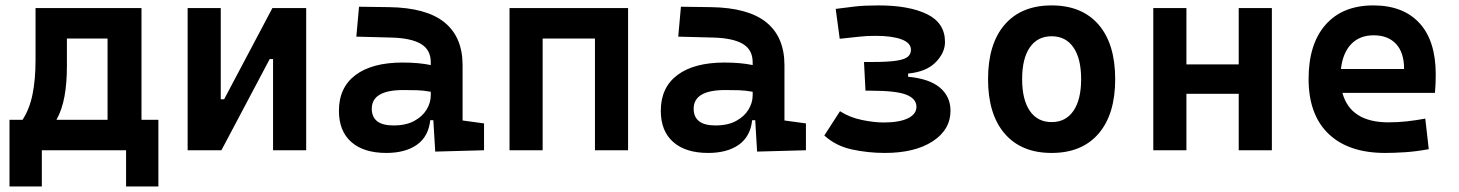

<svg xmlns="http://www.w3.org/2000/svg" viewBox="-20 -547 5313 699"><path d="M14.6 131.8V-110.8H62Q87.4 -149.4 98.4 -203.4Q109.4 -257.3 109.4 -329.1V-517.6H495.1V-110.8H556.6V131.8H439V0H132.3V131.8ZM371.6 -110.8V-406.7H223.6V-305.7Q223.6 -244.6 214.8 -196.3Q206.1 -147.9 185.5 -110.8Z M663.1 0V-517.6H783.7V-185.5H795.9L971.7 -517.6H1094.7V0H974.1V-332H961.9L786.1 0Z M1564.5 4.9 1557.6 -109.4H1546.4Q1540 -49.8 1497.8 -20Q1455.6 9.8 1386.2 9.8Q1304.2 9.8 1259 -30Q1213.9 -69.8 1213.9 -143.6Q1213.9 -228.5 1274.4 -273.9Q1335 -319.3 1445.8 -319.3Q1504.9 -319.3 1548.3 -310.1V-320.3Q1548.3 -365.7 1512.7 -387Q1477.1 -408.2 1406.2 -410.2L1277.3 -413.6L1287.1 -522.5L1396.5 -521Q1532.2 -519 1598.1 -465.6Q1664.1 -412.1 1664.1 -309.6V-108.4L1742.2 -97.7V0ZM1548.3 -212.9Q1522 -217.8 1498.3 -218.5Q1474.6 -219.2 1448.7 -219.2Q1333.5 -219.2 1333.5 -151.4Q1333.5 -90.3 1412.6 -90.3Q1458 -90.3 1488 -106.7Q1518.1 -123 1533.2 -148.2Q1548.3 -173.3 1548.3 -200.2Z M2146 0V-406.7H1955.6V0H1835V-517.6H2266.6V0Z M2736.3 4.9 2729.5 -109.4H2718.3Q2711.9 -49.8 2669.7 -20Q2627.4 9.8 2558.1 9.8Q2476.1 9.8 2430.9 -30Q2385.7 -69.8 2385.7 -143.6Q2385.7 -228.5 2446.3 -273.9Q2506.8 -319.3 2617.7 -319.3Q2676.8 -319.3 2720.2 -310.1V-320.3Q2720.2 -365.7 2684.6 -387Q2648.9 -408.2 2578.1 -410.2L2449.2 -413.6L2459 -522.5L2568.4 -521Q2704.1 -519 2770 -465.6Q2835.9 -412.1 2835.9 -309.6V-108.4L2914.1 -97.7V0ZM2720.2 -212.9Q2693.8 -217.8 2670.2 -218.5Q2646.5 -219.2 2620.6 -219.2Q2505.4 -219.2 2505.4 -151.4Q2505.4 -90.3 2584.5 -90.3Q2629.9 -90.3 2659.9 -106.7Q2689.9 -123 2705.1 -148.2Q2720.2 -173.3 2720.2 -200.2Z M3201.2 9.8Q3140.1 9.8 3081.5 -2.9Q3022.9 -15.6 2981 -53.7L3038.1 -142.1Q3072.8 -119.6 3117.2 -110.4Q3161.6 -101.1 3197.3 -101.1Q3253.9 -101.1 3285.2 -116.2Q3316.4 -131.3 3316.4 -158.2Q3316.4 -187.5 3279.8 -202.1Q3243.2 -216.8 3151.4 -216.8H3130.9L3125.5 -321.3H3152.8Q3215.3 -321.3 3245.8 -326.4Q3276.4 -331.5 3286.4 -341.6Q3296.4 -351.6 3296.4 -365.7Q3296.4 -391.1 3261.7 -403.8Q3227.1 -416.5 3168 -416.5Q3133.8 -416.5 3106.9 -413.3Q3080.1 -410.2 3037.1 -405.8L3022.5 -514.6Q3060.1 -519.5 3093 -523.4Q3126 -527.3 3178.7 -527.3Q3289.6 -527.3 3355 -495.4Q3420.4 -463.4 3420.4 -394Q3420.4 -355 3386.5 -320.3Q3352.5 -285.6 3286.1 -279.3V-267.6Q3363.8 -260.3 3402.1 -227.8Q3440.4 -195.3 3440.4 -144Q3440.4 -74.7 3375.5 -32.5Q3310.5 9.8 3201.2 9.8Z M3808.6 9.8Q3698.2 9.8 3637.7 -60.5Q3577.1 -130.9 3577.1 -258.8Q3577.1 -387.2 3637.7 -457.3Q3698.2 -527.3 3808.6 -527.3Q3918.9 -527.3 3979.5 -457.3Q4040 -387.2 4040 -258.8Q4040 -130.9 3979.5 -60.5Q3918.9 9.8 3808.6 9.8ZM3808.6 -102.5Q3859.9 -102.5 3887.9 -143.3Q3916 -184.1 3916 -258.8Q3916 -334 3887.9 -374.5Q3859.9 -415 3808.6 -415Q3757.3 -415 3729.2 -374.5Q3701.2 -334 3701.2 -258.8Q3701.2 -184.1 3729.2 -143.3Q3757.3 -102.5 3808.6 -102.5Z M4489.7 0V-205.6H4299.3V0H4178.7V-517.6H4299.3V-312.5H4489.7V-517.6H4610.4V0Z M5022.9 9.8Q4889.2 9.8 4816.7 -59.8Q4744.1 -129.4 4744.1 -259.8Q4744.1 -386.7 4805.9 -457Q4867.7 -527.3 4980 -527.3Q5088.4 -527.3 5147.7 -462.9Q5207 -398.4 5207 -275.9Q5207 -240.7 5204.1 -209H4867.2Q4896.5 -101.6 5034.7 -101.6Q5068.8 -101.6 5101.8 -105.2Q5134.8 -108.9 5168.9 -115.2L5181.6 -3.9Q5133.3 4.9 5093.5 7.3Q5053.7 9.8 5022.9 9.8ZM4861.8 -295.9H5091.8Q5091.8 -355.5 5062.5 -387Q5033.2 -418.5 4981 -418.5Q4930.2 -418.5 4899.4 -386.7Q4868.7 -355 4861.8 -295.9Z"/></svg>

Font: Cascadia Code SemiBold
Style: Regular
Weight: 600
Monospace: yes
Designer: Aaron Bell
Foundry: Saja Typeworks
Version: Version 2404.023; ttfautohint (v1.8.4)